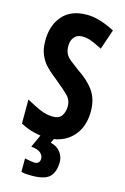

<svg xmlns="http://www.w3.org/2000/svg" viewBox="-142 -838 707 1090"><g transform="rotate(15 211.5 -293.0)"><path d="M391 -251Q391 -184 364.5 -137Q338 -90 292.5 -65.5Q247 -41 189 -41Q156 -41 113.5 -51Q71 -61 31 -83V-224Q72 -201 111.5 -183.5Q151 -166 189 -166Q227 -166 242 -189.5Q257 -213 257 -244Q257 -281 231 -307Q205 -333 167 -363Q152 -377 130.5 -393.5Q109 -410 87.5 -433Q66 -456 51.5 -489.5Q37 -523 37 -570Q36 -660 85 -717.5Q134 -775 229 -775Q263 -775 302 -764Q341 -753 393 -727L353 -609Q311 -631 285.5 -640Q260 -649 234 -649Q205 -649 188 -629Q171 -609 171 -577Q171 -550 180 -532Q189 -514 209 -498Q229 -482 259 -460Q323 -418 357 -370Q391 -322 391 -251ZM295 72Q295 129 267 159Q239 189 160 189Q143 189 128.5 188Q114 187 99 183V104Q114 107 131 110Q148 113 159 113Q171 113 179.5 105.5Q188 98 188 81Q188 63 171.5 48.5Q155 34 116 30L153 -51H232L217 -20Q257 -10 276 16.5Q295 43 295 72Z"/></g></svg>

Font: Noto Sans Tamil UI ExtraCondensed
Style: Bold
Weight: 700
Width: 2
Designer: Jelle Bosma - Monotype Design Team
Foundry: Monotype Imaging Inc.
Version: Version 2.004; ttfautohint (v1.8.4.7-5d5b)